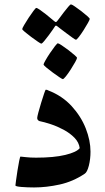

<svg xmlns="http://www.w3.org/2000/svg" viewBox="-20 -843 476 869"><path d="M389.6 -156.7Q389.6 -122.6 382.1 -93Q374.5 -63.5 363.3 -56.6Q310.1 -21 250 -7.8Q189.9 5.4 134.3 5.4Q104.5 5.4 77.1 3.2Q49.8 1 49.8 -3.9Q49.8 -5.9 52.5 -25.9Q55.2 -45.9 59.1 -71Q63 -96.2 66.9 -115.2Q70.8 -134.3 72.8 -134.3Q76.2 -134.3 96.4 -131.8Q116.7 -129.4 143.1 -129.4Q224.1 -129.4 275.4 -141.8Q326.7 -154.3 340.8 -172.4Q337.4 -198.7 317.1 -219.5Q296.9 -240.2 268.3 -255.6Q239.7 -271 210.2 -280.8Q180.7 -290.5 158.7 -294.9Q148.4 -298.8 148.4 -309.1Q148.4 -314.5 153.8 -334.7Q159.2 -355 166.5 -378.7Q173.8 -402.3 179.7 -419.7Q185.5 -437 187 -437Q193.8 -437 198.7 -433.6Q261.7 -409.2 304.2 -362.8Q346.7 -316.4 368.2 -261.7Q389.6 -207 389.6 -156.7ZM328.6 -581.1Q328.6 -577.1 320.3 -562Q312 -546.9 300.5 -529.1Q289.1 -511.2 278.6 -498Q268.1 -484.9 264.2 -484.9Q261.7 -484.9 248.3 -493.9Q234.9 -502.9 218.3 -515.1Q201.7 -527.3 189.5 -537.6Q177.2 -547.9 177.2 -551.3Q177.2 -554.7 185.8 -569.8Q194.3 -585 206.3 -602.8Q218.3 -620.6 228.5 -633.8Q238.8 -647 241.7 -647Q245.6 -647 259.3 -637.9Q272.9 -628.9 289.1 -616.7Q305.2 -604.5 316.9 -594.2Q328.6 -584 328.6 -581.1ZM386.2 -757.3Q386.2 -753.9 377.9 -739Q369.6 -724.1 358.4 -706.5Q347.2 -689 337.2 -676Q327.1 -663.1 323.7 -663.1Q321.3 -663.1 308.8 -671.9Q296.4 -680.7 280.8 -692.4Q265.1 -704.1 253.4 -713.1Q241.7 -722.2 240.7 -723.1Q235.8 -727.1 232.9 -727.1Q230.5 -727.1 227.1 -721.2Q226.6 -720.2 218.8 -708.7Q210.9 -697.3 200 -682.6Q189 -668 179.7 -656.7Q170.4 -645.5 166.5 -645.5Q164.6 -645.5 151.1 -654.5Q137.7 -663.6 121.3 -675.8Q105 -688 92.8 -698.2Q80.6 -708.5 80.6 -711.4Q80.6 -714.8 89.4 -730Q98.1 -745.1 109.9 -762.9Q121.6 -780.8 131.6 -793.9Q141.6 -807.1 144 -807.1Q148.4 -807.1 161.1 -798.3Q173.8 -789.6 188.2 -778.1Q202.6 -766.6 213.4 -757.3Q224.1 -748 225.1 -747.6Q230.5 -743.2 232.4 -743.2Q235.8 -743.2 240.7 -750Q241.7 -751 250 -762.2Q258.3 -773.4 269 -787.6Q279.8 -801.8 289.1 -812.5Q298.3 -823.2 300.8 -823.2Q304.7 -823.2 318.1 -814.2Q331.5 -805.2 347.4 -793Q363.3 -780.8 374.8 -770.5Q386.2 -760.3 386.2 -757.3Z"/></svg>

Font: Scheherazade New
Style: Bold
Weight: 700
Designer: SIL International
Foundry: SIL International
Version: Version 4.000